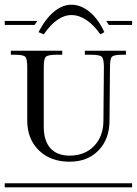

<svg xmlns="http://www.w3.org/2000/svg" viewBox="-29 -797 582 817"><path d="M134.8 -660.2Q165.5 -718.8 201.4 -747.8Q237.3 -776.9 274.9 -776.9Q315.4 -776.9 352.5 -746.3Q389.6 -715.8 415 -660.2L397.9 -650.9Q371.6 -689.5 339.6 -711.2Q307.6 -732.9 274.9 -732.9Q213.9 -732.9 157.2 -650.9ZM-8.8 -708H129.9L118.2 -690.9H-8.8ZM422.9 -708H533.2V-690.9H434.1ZM-8.8 -17.1H533.2V0H-8.8ZM17.1 -581.1H235.8V-564H210Q174.8 -564 166 -555.2Q157.2 -546.4 157.2 -511.2V-257.8Q157.2 -197.8 185.5 -166.3Q213.9 -134.8 267.1 -134.8Q332 -134.8 371.6 -176Q411.1 -217.3 411.1 -284.2L413.1 -511.2Q413.1 -546.4 404.1 -555.2Q395 -564 359.9 -564H332V-581.1H506.8V-564H490.2Q455.6 -564 447.3 -555.4Q439 -546.9 439 -511.2L437 -284.2Q437 -205.6 390.4 -157.2Q343.8 -108.9 267.1 -108.9Q186 -108.9 136.5 -157.2Q86.9 -205.6 86.9 -284.2V-511.2Q86.9 -546.4 78.6 -555.2Q70.3 -564 35.2 -564H17.1Z"/></svg>

Font: FoglihtenFr02
Style: Regular
Weight: 500
Version: Version 0.68